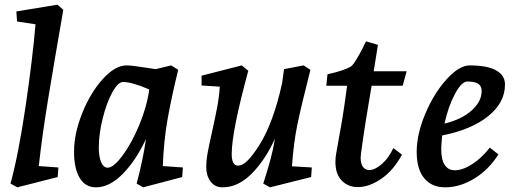

<svg xmlns="http://www.w3.org/2000/svg" viewBox="-20 -790 2200 822"><path d="M132 -686 53 -698 50 -741 226 -770 251 -748Q209 -506 185 -359.5Q161 -213 146 -79L230 -73L227 -32L54 12L25 -4Q60 -133 90 -338Q120 -543 132 -686Z M297 -140Q297 -218 332 -305.5Q367 -393 420 -451.5Q473 -510 522 -510Q544 -510 614 -499L646 -494L713 -510L743 -491Q713 -369 697 -277Q681 -185 677 -79L763 -73L760 -32L593 12L565 -4Q593 -110 605 -195Q562 -103 505.5 -45.5Q449 12 391 12Q345 12 321 -28.5Q297 -69 297 -140ZM441 -72Q466 -72 505 -124.5Q544 -177 576.5 -255.5Q609 -334 619 -407Q545 -439 507 -439Q485 -439 460.5 -394Q436 -349 419.5 -282.5Q403 -216 403 -158Q403 -119 413 -95.5Q423 -72 441 -72Z M863 -74Q863 -103 869 -136Q875 -169 888 -226Q902 -290 910 -332Q918 -374 921 -419L843 -424V-466L1015 -510L1043 -487Q972 -227 972 -130Q972 -81 999 -81Q1018 -81 1039.5 -102Q1061 -123 1089 -167Q1150 -262 1188 -435L1196 -494L1280 -510L1309 -491Q1269 -334 1253 -256Q1237 -178 1230 -78L1315 -73L1312 -32L1136 12L1107 -4Q1126 -63 1138 -107.5Q1150 -152 1157 -196Q1115 -104 1057 -46Q999 12 933 12Q900 12 881.5 -13Q863 -38 863 -74Z M1512 11Q1470 11 1443 -17Q1416 -45 1416 -97Q1416 -117 1420 -137Q1435 -219 1444.5 -275Q1454 -331 1466 -423H1377L1382 -472Q1451 -487 1482 -505Q1491 -511 1505.5 -535Q1520 -559 1532 -582.5Q1544 -606 1547 -613L1598 -598L1580 -485H1721L1704 -423H1571Q1543 -262 1526 -137L1524 -115Q1524 -89 1534 -75.5Q1544 -62 1561 -62Q1585 -62 1614.5 -87.5Q1644 -113 1664 -156L1701 -128Q1665 -61 1613 -25Q1561 11 1512 11Z M1764 -140Q1764 -216 1801 -303.5Q1838 -391 1892 -450.5Q1946 -510 1991 -510Q2065 -510 2103.5 -489Q2142 -468 2142 -428Q2142 -351 2070.5 -293Q1999 -235 1873 -210Q1869 -170 1869 -152Q1869 -107 1884 -84Q1899 -61 1927 -61Q1961 -61 2002 -87.5Q2043 -114 2077 -158L2114 -129Q2072 -63 2010.5 -25.5Q1949 12 1886 12Q1829 12 1796.5 -26.5Q1764 -65 1764 -140ZM2042 -400Q2042 -421 2028 -431Q2014 -441 1981 -441Q1956 -441 1927.5 -387.5Q1899 -334 1883 -261Q1955 -278 1998.5 -316.5Q2042 -355 2042 -400Z"/></svg>

Font: Andada Pro SemiBold
Style: Italic
Weight: 600
Italic angle: -6.99998°
Designer: Carolina Giovagnoli
Foundry: Huerta Tipografica
Version: Version 3.005